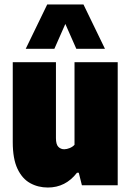

<svg xmlns="http://www.w3.org/2000/svg" viewBox="-20 -828 585 858"><path d="M194 10Q150 10 114.5 -9.8Q79 -29.5 58 -74Q37 -118.5 37 -193V-550H230V-211Q230 -182.5 240.8 -171.8Q251.5 -161 267 -161Q278.5 -161 291.8 -166.5Q305 -172 313 -181V-550H506V0H346L332 -56H324Q273 10 194 10ZM95 -610 191 -808H353L449 -610H321L272 -721L223 -610Z"/></svg>

Font: Encode Sans Condensed Black
Style: Regular
Weight: 900
Width: 3
Designer: Multiple Designers
Foundry: Impallari Type
Version: Version 3.000; ttfautohint (v1.8.3) -l 8 -r 50 -G 200 -x 14 